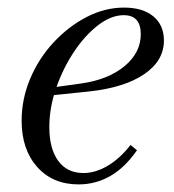

<svg xmlns="http://www.w3.org/2000/svg" viewBox="-20 -472 458 506"><path d="M187 14Q119 14 78 -32Q37 -78 37 -154Q37 -211 59.5 -264.5Q82 -318 121 -360Q160 -402 208 -427Q256 -452 307 -452Q356 -452 384 -429Q412 -406 412 -365Q412 -312 360 -276.5Q308 -241 215 -231L119 -221L122 -242L194 -252Q265 -262 308 -297.5Q351 -333 351 -382Q351 -432 306 -432Q273 -432 238.5 -405.5Q204 -379 175 -335.5Q146 -292 128 -240Q110 -188 110 -137Q110 -80 133.5 -48Q157 -16 200 -16Q232 -16 264.5 -35.5Q297 -55 324 -90L341 -76Q309 -30 270.5 -8Q232 14 187 14Z"/></svg>

Font: Baskervville
Style: Italic
Weight: 400
Italic angle: -18°
Designer: ANRT
Foundry: ANRT
Version: Version 1.100